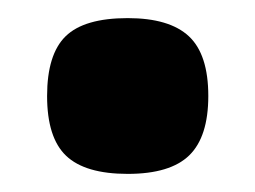

<svg xmlns="http://www.w3.org/2000/svg" viewBox="-20 -185 282 212"><path d="M121 7Q74 7 53 -13Q32 -33 32 -79Q32 -125 52.5 -145Q73 -165 121 -165Q167 -165 188.5 -145Q210 -125 210 -79Q210 -34 189 -13.5Q168 7 121 7Z"/></svg>

Font: Encode Sans Compressed
Style: ExtraBold
Weight: 800
Designer: Pablo Impallari, Andres Torresi
Foundry: Pablo Impallari, Andres Torresi
Version: Version 1.000; ttfautohint (v1.00) -l 8 -r 50 -G 200 -x 14 -